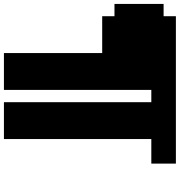

<svg xmlns="http://www.w3.org/2000/svg" viewBox="11 -926 915 977"><g transform="rotate(90 468.5 -437.5)"><path d="M500 0H687.5V-750H812.5V-875H62.5V-812.5H0V-562.5H62.5V-500H250V0H437.5V-750H500Z"/></g></svg>

Font: Faithful 32x
Style: Semibold
Weight: 400
Foundry: Faithful Resource Pack
Version: Version 1.0; January 27, 2023